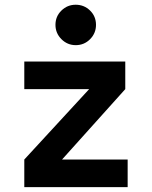

<svg xmlns="http://www.w3.org/2000/svg" viewBox="-20 -771 626 791"><path d="M182.1 -54.2 80.1 -113.8 400.4 -461.4 496.1 -403.8ZM80.1 0V-113.8H505.9V0ZM80.1 -403.8V-517.6H496.1V-403.8ZM292 -585Q257.7 -585 233.1 -609.6Q208.5 -634.3 208.5 -668.6Q208.5 -703.6 233.1 -727.5Q257.6 -751.5 291.8 -751.5Q326.7 -751.5 351.1 -727.5Q375.5 -703.6 375.5 -668.6Q375.5 -634.3 351.2 -609.6Q326.9 -585 292 -585Z"/></svg>

Font: Cascadia Mono
Style: Regular
Weight: 400
Monospace: yes
Designer: Aaron Bell
Foundry: Saja Typeworks
Version: Version 2404.023